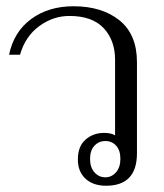

<svg xmlns="http://www.w3.org/2000/svg" viewBox="-20 -584 523 614"><path d="M229 -74Q229 -116 253.5 -137.5Q278 -159 313 -159Q336 -159 348 -151V-393Q348 -455 311.5 -494Q275 -533 202 -533Q150 -533 105.5 -500.5Q61 -468 44 -409H9Q24 -482 79.5 -523Q135 -564 215 -564Q306 -564 362 -519Q418 -474 418 -385V-94Q418 10 319 10Q278 10 253.5 -12.5Q229 -35 229 -74ZM365 -76Q365 -103 351.5 -118Q338 -133 317 -133Q296 -133 282 -118Q268 -103 268 -76Q268 -49 282 -33Q296 -17 317 -17Q337 -17 351 -33Q365 -49 365 -76Z"/></svg>

Font: Trirong Light
Style: Regular
Weight: 300
Designer: Katatrad Team
Foundry: CadsonDemak
Version: Version 1.001